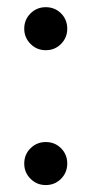

<svg xmlns="http://www.w3.org/2000/svg" viewBox="-20 -517 260 545"><path d="M109.9 8.3Q84.5 8.3 66.7 -9.5Q48.8 -27.3 48.8 -52.7Q48.8 -78.6 66.7 -96.2Q84.5 -113.8 109.9 -113.8Q135.7 -113.8 153.3 -96.2Q170.9 -78.6 170.9 -52.7Q170.9 -27.3 153.3 -9.5Q135.7 8.3 109.9 8.3ZM109.9 -374.5Q84.5 -374.5 66.7 -392.3Q48.8 -410.2 48.8 -435.5Q48.8 -461.4 66.7 -479Q84.5 -496.6 109.9 -496.6Q135.7 -496.6 153.3 -479Q170.9 -461.4 170.9 -435.5Q170.9 -410.2 153.3 -392.3Q135.7 -374.5 109.9 -374.5Z"/></svg>

Font: Inter Khmer Looped
Style: Regular
Weight: 400
Designer: Rasmus Andersson, Sovichet Tep
Foundry: Anagata Design
Version: Version 1.000